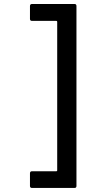

<svg xmlns="http://www.w3.org/2000/svg" viewBox="-20 -804 433 954"><path d="M359.9 -773.9V120.1Q359.9 129.9 350.1 129.9H139.2Q128.9 129.9 128.9 120.1V57.1Q128.9 46.9 139.2 46.9H259.8Q264.2 46.9 264.2 43V-695.8Q264.2 -700.2 259.8 -700.2H139.2Q128.9 -700.2 128.9 -710V-773.9Q128.9 -784.2 139.2 -784.2H350.1Q359.9 -784.2 359.9 -773.9Z"/></svg>

Font: Gruenseis Font Medium
Style: Regular
Weight: 500
Designer: Jeremy Tribby
Foundry: Tribby Type
Version: Version 1.408;Glyphs 3.1.2 (3151)